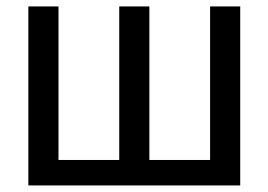

<svg xmlns="http://www.w3.org/2000/svg" viewBox="-20 -565 818 585"><path d="M711.9 0H66.4V-545.4H158.2V-77.6H343.3V-545.4H435.1V-77.6H620.1V-545.4H711.9Z"/></svg>

Font: IranNastaliq
Style: Regular
Weight: 400
Designer: Hossein Zahedi
Version: Version 1.5